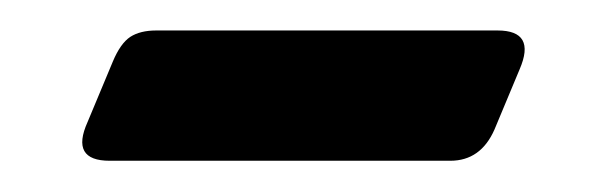

<svg xmlns="http://www.w3.org/2000/svg" viewBox="-20 -319 388 126"><path d="M306.5 -299Q332 -299 321 -273.5L304.5 -234Q295.5 -213.5 275.5 -213.5H52Q26 -213.5 37.5 -239L54 -278.5Q59 -290.5 65.5 -294.8Q72 -299 82.5 -299Z"/></svg>

Font: Fraunces 72pt Soft SemiBold
Style: Italic
Weight: 600
Italic angle: -16°
Version: Version 1.000;[b76b70a41]